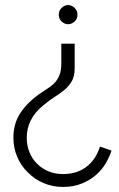

<svg xmlns="http://www.w3.org/2000/svg" viewBox="-20 -548 473 761"><path d="M223 -375V-297Q223 -267 215 -248.5Q207 -230 194 -217Q180 -204 164 -194Q148 -184 131 -172Q86 -139 59.5 -98.1Q33.1 -57.1 33.1 -2.1Q33.1 37.9 48.1 73.4Q63 108.9 90 134.9Q116 161.9 152 177.4Q188 192.9 229 192.9Q272 192.9 304.5 179.4Q337 165.9 360 145.9Q384 124.9 399 99.4Q414 73.9 422 48.9Q411 44.9 399.5 40.9Q388 36.9 376 32.9Q369 55.9 357.5 74.4Q346 92.9 330 106.9Q311 123.9 286 132.9Q261 141.9 229 141.9Q199 141.9 173 131.4Q147 120.9 128 101.9Q108 82.9 97 55.9Q86 28.9 86 -2.1Q86 -39.1 102 -71.1Q118 -103.1 151 -130Q175 -150 197 -164Q219 -178 237 -193Q254 -208 265 -227Q276 -246 276 -278V-375ZM213 -490Q213 -473 224.5 -462.5Q236 -452 250 -452Q264 -452 275.5 -462.5Q287 -473 287 -490Q287 -506 275.5 -517Q264 -528 250 -528Q236 -528 224.5 -517Q213 -506 213 -490Z"/></svg>

Font: Josefin Slab Thin Medium
Style: Regular
Weight: 500
Version: Version 2.000